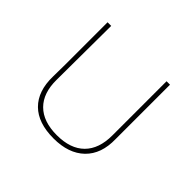

<svg xmlns="http://www.w3.org/2000/svg" viewBox="-124 -638 788 788"><g transform="rotate(45 270.5 -244.0)"><path d="M452.1 -175.8Q454.1 -90.8 405.8 -43.9Q357.4 2.9 270 2.9Q180.2 2.9 133.8 -43Q86.9 -89.4 88.9 -175.8L89.8 -248V-491.2H110.8L108.9 -176.8Q107.9 -99.1 149.4 -57.6Q190.9 -16.1 270 -16.1Q349.1 -16.1 390.6 -57.6Q432.1 -99.1 432.1 -176.8V-491.2H452.1Z"/></g></svg>

Font: Datalegreya
Style: Gradient
Weight: 400
Designer: Figs Lab
Foundry: Figs Lab
Version: Version 1.002;PS 001.002;hotconv 1.0.70;makeotf.lib2.5.58329